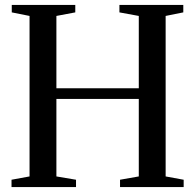

<svg xmlns="http://www.w3.org/2000/svg" viewBox="-20 -763 796 783"><path d="M100.5 -43.5V-698L28 -712.5V-743H287V-712.5L210 -698V-403H546V-698L467 -712.5V-743H727.5V-712.5L655.5 -698V-43.5L729 -30V0H469.5V-30L546 -43.5V-359.5H210V-43.5L290 -30V0H27V-30Z"/></svg>

Font: Merriweather 96pt
Style: Regular
Weight: 400
Version: Version 2.100